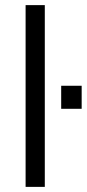

<svg xmlns="http://www.w3.org/2000/svg" viewBox="-20 -730 339 750"><path d="M219 -395H299V-305H219ZM80 -710H155V0H80Z"/></svg>

Font: Uncut Sans Variable
Style: Regular
Weight: 400
Designer: Kasper Nordkvist
Foundry: UNCUT.wtf
Version: Version 1.304;Glyphs 3.2 (3246)